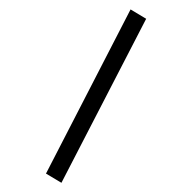

<svg xmlns="http://www.w3.org/2000/svg" viewBox="-282 -780 870 870"><g transform="rotate(45 153.0 -344.5)"><path d="M241 64 -14 -733 66 -753 320 44Z"/></g></svg>

Font: Nunito Sans 12pt ExtraLight 6pt Medium
Style: Regular
Weight: 500
Version: Version 3.101;gftools[0.9.27]